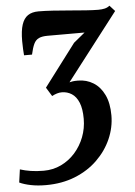

<svg xmlns="http://www.w3.org/2000/svg" viewBox="-76 -612 630 899"><g transform="rotate(-5 239.0 -162.0)"><path d="M103.5 244.5Q65 244.5 33.5 238.2Q2 232 -20.5 221.5L-12 160.5Q11.5 168 38.5 172.2Q65.5 176.5 99 176.5Q143 176.5 180.8 158.5Q218.5 140.5 246.8 108.8Q275 77 290.8 36.2Q306.5 -4.5 306.5 -49.5Q306.5 -96.5 294.5 -125.8Q282.5 -155 261.5 -168.5Q240.5 -182 214.5 -182Q203.5 -182 192 -178.5Q180.5 -175 168.5 -168.5L143 -210L292.5 -408L345.5 -451.5Q324 -451.5 302 -451.5Q280 -451.5 258.2 -451.5Q236.5 -451.5 214.8 -451.5Q193 -451.5 172 -451.5Q146 -451.5 130.8 -444.5Q115.5 -437.5 107 -419.8Q98.5 -402 91.5 -370H54Q53 -381.5 52 -399Q51 -416.5 51 -437Q51 -485.5 60.5 -514.2Q70 -543 89.2 -556Q108.5 -569 139 -569Q169 -569 207.5 -566.5Q246 -564 285.8 -560.5Q325.5 -557 360.8 -554.5Q396 -552 419 -552Q436.5 -552 449.8 -555.2Q463 -558.5 472.5 -566.5L497 -539.5L255 -225.5Q261.5 -227.5 271.2 -228.8Q281 -230 295 -230Q335 -230 367.2 -210Q399.5 -190 418.2 -151Q437 -112 437 -54.5Q437 2.5 413.5 56Q390 109.5 346.2 152.2Q302.5 195 240.8 219.8Q179 244.5 103.5 244.5Z"/></g></svg>

Font: Merriweather
Style: Bold Italic
Weight: 700
Italic angle: -7.8°
Version: Version 2.101